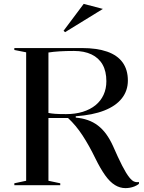

<svg xmlns="http://www.w3.org/2000/svg" viewBox="-20 -956 742 991"><path d="M628 15Q599 15 573 -1Q547 -17 522.5 -51.5Q498 -86 472 -139Q440 -205 406 -257Q372 -309 331 -347H230V-23L291 -10V0H54V-10L115 -23V-686L54 -698V-708H403Q480 -708 533 -689.5Q586 -671 613 -633.5Q640 -596 640 -540Q640 -488 609 -448.5Q578 -409 518 -385.5Q458 -362 371 -356V-349Q405 -346 433.5 -336Q462 -326 485.5 -308Q509 -290 528 -264Q547 -238 563 -203Q590 -141 610.5 -101Q631 -61 647 -41Q663 -21 675 -18Q686 -14 697 -17V-7Q687 1 674.5 6Q662 11 650 13Q638 15 628 15ZM321 -367Q369 -367 407.5 -379Q446 -391 473 -413Q500 -435 514.5 -466.5Q529 -498 529 -537Q529 -588 509.5 -622.5Q490 -657 452.5 -675Q415 -693 362 -693Q319 -693 287 -691Q255 -689 230 -685V-373Q245 -370 265 -368.5Q285 -367 321 -367ZM316 -790 308 -797 412 -936 511 -910Z"/></svg>

Font: Kalnia
Style: Regular
Weight: 400
Designer: Frida Medrano
Foundry: Frida Medrano
Version: Version 1.105